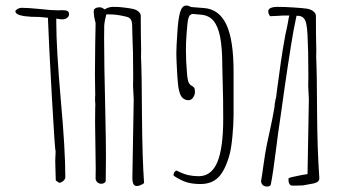

<svg xmlns="http://www.w3.org/2000/svg" viewBox="-20 -684 1259 706"><path d="M187 -615.7V-600.6Q187 -505.9 203.6 -315.9Q220.2 -133.8 220.2 -32.7Q220.2 -25.4 213.1 -19Q206.1 -12.7 197.3 -11.7L185.1 -20.5Q185.1 -25.9 184.1 -55.2L183.1 -92.8L184.6 -128.9Q182.1 -124.5 170.7 -328.1Q159.2 -531.7 156.2 -618.7L125.5 -621.6H125Q59.6 -621.6 43 -632.8Q36.6 -637.2 36.6 -642.6Q36.6 -646.5 44.2 -650.9Q51.8 -655.3 59.6 -655.3Q82 -655.3 126.5 -650.9Q167.5 -646 195.3 -646Q200.2 -646 203.6 -646.5H211.4Q223.6 -646.5 228.8 -643.1Q233.9 -639.6 233.9 -631.3Q233.9 -624 226.8 -618.4Q219.7 -612.8 209.5 -612.8Q200.7 -612.8 187 -615.7Z M509.8 -10.7Q494.6 0 482.9 0Q474.1 0 470.2 -8.3Q466.3 -16.6 466.8 -35.2L471.7 -318.4L469.2 -367.7L469.7 -394.5V-411.1Q469.7 -499 466.8 -555.2Q466.3 -563 466.3 -576.7Q466.3 -592.8 465.1 -601.1Q463.9 -609.4 459 -615Q454.1 -620.6 442.9 -623L426.8 -626.5Q397.9 -632.3 370.6 -630.9Q369.6 -622.1 366.7 -613.8Q363.8 -598.1 363.3 -590.8L362.8 -542Q362.8 -454.6 367.2 -272.9Q369.6 -161.6 369.6 -105Q369.6 -76.7 368.7 -20Q368.7 -15.1 364 -11.7Q359.4 -8.3 352.5 -8.3Q343.8 -8.3 337.6 -14.2Q331.5 -20 331.5 -28.3Q332 -40 332 -64.9Q332 -82.5 331.1 -125.5L330.6 -164.6L329.6 -234.4L330.1 -285.6Q330.6 -290 330.6 -300.3Q330.6 -302.2 329.6 -313V-324.7V-329.1L330.1 -332V-336.4Q329.1 -382.3 329.1 -410.6Q329.1 -432.1 330.1 -522L331.1 -573.2L331.5 -599.6Q324.7 -624.5 324.7 -640.6Q324.7 -645.5 325.7 -649.4Q333 -657.2 346.2 -657.2Q355.5 -657.2 364.3 -649.4Q380.4 -658.7 395 -658.7Q415.5 -658.7 429 -657.2Q442.4 -655.8 452.6 -654.1Q462.9 -652.3 465.8 -651.9Q479.5 -649.4 488.5 -642.1Q497.6 -634.8 497.6 -626Q497.6 -549.3 499 -500L498.5 -476.1Q501.5 -413.1 502 -260.7Q503.4 -98.6 509.8 -10.7Z M800.8 -247.6Q800.8 -139.2 779.1 -87.6Q757.3 -36.1 710.9 -36.1Q691.4 -36.1 673.8 -39.8Q656.2 -43.5 629.4 -56.6Q629.9 -57.1 629.2 -56.9Q628.4 -56.6 628.4 -56.6Q625 -56.2 621.3 -50.8Q617.7 -45.4 618.2 -40.5V-39.6Q619.1 -37.1 622.1 -35.6Q646 -20 667.2 -13.7Q688.5 -7.3 717.3 -7.3Q758.8 -7.3 783.4 -32.5Q808.1 -57.6 824.2 -115.7Q830.6 -139.6 834.7 -183.3Q838.9 -227.1 838.9 -262.7V-420.4Q838.9 -537.6 812.3 -593.8Q785.6 -649.9 731.4 -654.3L682.1 -658.2Q673.3 -663.6 665 -663.6Q649.4 -663.6 642.1 -638.7Q634.8 -613.8 631.8 -559.1L630.9 -544.4Q630.4 -537.1 629.4 -519.3Q628.4 -501.5 628.4 -487.8Q628.4 -474.6 628.9 -468.3L629.4 -454.1Q631.8 -399.4 634.5 -374.3Q637.2 -349.1 644 -334.5Q650.9 -319.8 665.5 -316.4Q670.4 -315.4 671.9 -315.4Q684.1 -315.4 690.4 -325.9Q696.8 -336.4 696.8 -344.2Q696.8 -356.9 694.3 -360.8Q691.9 -364.7 686.5 -367.7Q678.7 -371.1 674.1 -380.1Q669.4 -389.2 667.5 -415.5Q663.6 -460.9 663.6 -500.5Q663.6 -526.4 666 -559.1L667 -570.8Q668.9 -596.2 670.7 -607.7Q672.4 -619.1 676.3 -625.2Q680.2 -631.3 688.5 -632.8L720.2 -629.9Q748 -627.4 764.9 -607.7Q781.7 -587.9 789.6 -547.4Q797.4 -506.8 797.4 -441.4L800.3 -318.8Q800.8 -289.1 800.8 -247.6Z M1154.3 -29.8Q1154.3 -20.5 1148.7 -16.1Q1143.1 -11.7 1132.3 -9.3Q1121.6 -6.8 1094.7 -2.4Q1085.9 -1.5 1054.7 -1.5Q1047.9 -1.5 1044.2 -7.8Q1040.5 -14.2 1040.5 -26.4Q1040.5 -30.3 1057.6 -33.7Q1092.3 -41.5 1110.8 -43.9L1115.7 -318.4L1113.3 -367.7L1113.8 -394.5V-411.1Q1113.8 -499 1110.8 -555.2Q1109.4 -582.5 1106 -597.4Q1102.5 -612.3 1095.2 -618.9Q1087.9 -625.5 1075.2 -626H1070.3L1059.1 -570.3Q1042 -474.6 1011.7 -256.3Q1001.5 -189 995.1 -135.7Q984.9 -53.2 976.1 -6.8Q975.6 -2.9 971.9 -0.5Q968.3 2 962.9 2Q959.5 2 958 1.5Q949.2 0.5 944.1 -6.1Q939 -12.7 940.4 -21Q943.8 -38.6 948.2 -72.8Q955.1 -123.5 961.9 -155.8Q974.6 -213.9 973.6 -210Q976.1 -221.7 981 -245.1Q985.8 -268.6 989.3 -290Q990.2 -297.9 990.2 -302.2Q992.2 -310.1 992.2 -314Q992.7 -315.9 993.2 -317.4Q993.7 -318.8 993.2 -318.4L995.1 -325.2L1000 -363.3Q1007.3 -418 1013.2 -459Q1019 -500 1029.8 -559.1V-558.6L1035.2 -583L1039.1 -603Q1041.5 -619.6 1043.9 -627H1034.7Q1023.4 -627.4 998 -625.5Q978.5 -624.5 973.1 -624.5Q972.2 -626 970.2 -628.9Q968.3 -631.8 967.3 -635Q966.3 -638.2 966.3 -642.1Q966.3 -658.7 1001.5 -658.7Q1026.4 -658.7 1060.5 -656.5Q1094.7 -654.3 1109.9 -651.9Q1123.5 -649.4 1132.6 -642.1Q1141.6 -634.8 1141.6 -626Q1141.6 -549.3 1143.1 -500L1142.6 -476.1Q1145.5 -413.1 1146 -260.7Q1147 -133.8 1153.8 -35.6Q1154.3 -33.7 1154.3 -29.8Z"/></svg>

Font: Amatica SC
Style: Regular
Weight: 400
Designer: Vernon Adams, Ben Nathan
Foundry: newtypography
Version: Version 2.001